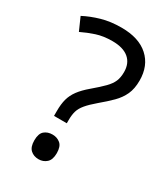

<svg xmlns="http://www.w3.org/2000/svg" viewBox="-183 -810 799 911"><g transform="rotate(30 217.0 -355.0)"><path d="M140 -228Q140 -266 147.5 -293.5Q155 -321 173.5 -346Q192 -371 224 -398Q263 -431 284.5 -453Q306 -475 315 -496Q324 -517 324 -547Q324 -595 293 -621Q262 -647 203 -647Q154 -647 116 -634.5Q78 -622 43 -605L12 -675Q52 -696 100.5 -710Q149 -724 209 -724Q304 -724 356 -677Q408 -630 408 -549Q408 -504 393.5 -472.5Q379 -441 352.5 -414.5Q326 -388 290 -358Q257 -330 239.5 -309Q222 -288 216 -267.5Q210 -247 210 -218V-201H140ZM117 -54Q117 -91 134.5 -106Q152 -121 179 -121Q204 -121 222 -106Q240 -91 240 -54Q240 -18 222 -2Q204 14 179 14Q152 14 134.5 -2Q117 -18 117 -54Z"/></g></svg>

Font: lguzrati15
Style: Book
Weight: 400
Designer: Jelle Bosma - Monotype Design Team, Universal Thirst
Foundry: Monotype Imaging Inc.
Version: Version 2.106